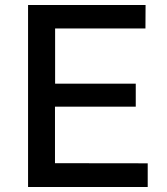

<svg xmlns="http://www.w3.org/2000/svg" viewBox="-20 -743 664 763"><path d="M91.5 0V-723H558.5L558 -630H199V-410.5H519.5V-319H198.5V-94.5L567 -94V0Z"/></svg>

Font: Public Sans Medium
Style: Regular
Weight: 500
Designer: The Public Sans Project Authors: Dan O. Williams and USWDS (Libre Franklin designed by Pablo Impallari and Rodrigo Fuenz
Version: Version 1.007